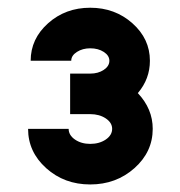

<svg xmlns="http://www.w3.org/2000/svg" viewBox="-20 -721 472 504"><path d="M53.7 -382.8H160.2Q160.2 -366.2 176.8 -354.7Q193.4 -343.3 216.8 -343.3Q240.7 -343.3 257.6 -354.7Q274.4 -366.2 274.4 -382.8Q274.4 -398.9 257.6 -410.2Q240.7 -421.4 216.8 -421.4H164.1V-527.8H216.8Q237.8 -527.8 252.4 -537.6Q267.1 -547.4 267.1 -561.5Q267.1 -575.2 252.4 -584.7Q237.8 -594.2 216.8 -594.2Q196.8 -594.2 181.9 -584.7Q167 -575.2 167 -561.5H60.5Q60.5 -619.1 106.2 -659.9Q151.9 -700.7 216.8 -700.7Q281.7 -700.7 327.6 -659.9Q373.5 -619.1 373.5 -561.5Q373.5 -513.7 341.8 -476.6Q380.9 -435.1 380.9 -382.8Q380.9 -322.3 332.8 -279.5Q284.7 -236.8 216.8 -236.8Q148.9 -236.8 101.3 -279.5Q53.7 -322.3 53.7 -382.8Z"/></svg>

Font: Basically A Sans Serif
Style: Bold
Weight: 700
Designer: Hyung-Suk Kim
Foundry: Mental Design
Version: 1.000